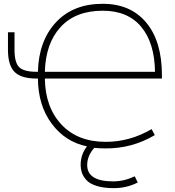

<svg xmlns="http://www.w3.org/2000/svg" viewBox="-20 -762 911 1001"><path d="M213.9 -387.7H788.1Q786.1 -538.1 716.3 -622.1Q646.5 -706.1 515.6 -706.1Q374 -706.1 295.9 -621.1Q217.8 -536.1 213.9 -387.7ZM21.5 -502.9V-593.8H55.7V-502.9Q55.7 -435.5 80.1 -411.6Q104.5 -387.7 170.9 -387.7H177.7Q181.6 -548.8 271.5 -645.5Q361.3 -742.2 515.6 -742.2Q661.1 -742.2 742.7 -644Q824.2 -545.9 824.2 -370.1V-352.5H213.9Q215.8 -203.1 300.3 -112.8Q384.8 -22.5 531.2 -22.5Q657.2 -22.5 770.5 -88.9L787.1 -57.6Q668 12.7 531.2 11.7Q495.1 11.7 471.7 8.8Q434.6 49.8 434.6 98.6Q434.6 183.6 570.3 183.6Q627 183.6 682.6 157.2L698.2 189.5Q638.7 219.7 570.3 218.8Q519.5 218.8 482.9 207Q446.3 195.3 429.2 175.3Q412.1 155.3 406.2 136.2Q400.4 117.2 400.4 98.6Q400.4 43 433.6 1Q321.3 -21.5 250 -116.7Q178.7 -211.9 177.7 -352.5H170.9Q89.8 -352.5 55.7 -387.2Q21.5 -421.9 21.5 -502.9Z"/></svg>

Font: Gen Shin Gothic ExtraLight
Style: Regular
Weight: 100
Designer: [Source Han Sans]
Ryoko NISHIZUKA  (kana & ideographs); Paul D. Hunt (Latin, Greek & Cyrillic); Wenlong ZHANG  (bopomofo
Version: Version 1.002.20150607